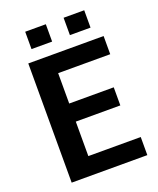

<svg xmlns="http://www.w3.org/2000/svg" viewBox="-160 -980 886 1076"><g transform="rotate(-20 283.5 -442.0)"><path d="M474.6 -780.3H351.6V-883.8H474.6ZM245.6 -780.3H122.6V-883.8H245.6ZM482.4 -421.4V-313.5H216.8V-107.9H529.3V0H78.1V-710.9H527.3V-602.5H216.8V-421.4Z"/></g></svg>

Font: Ufes Sans
Style: Bold
Weight: 700
Designer: Ricardo Esteves & Filipe Motta
Foundry: ProDesignUfes - Ricardo Esteves, Filipe Motta (This is a derivative work, based on Roboto family, by Christian Robertson
Version: Version 2.0